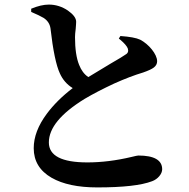

<svg xmlns="http://www.w3.org/2000/svg" viewBox="-20 -792 825 837"><path d="M404 25C517 25 596 16 643 -2C668 -11 687 -34 687 -54C687 -94 652 -114 583 -114C580 -114 570 -112 554 -108C487 -92 422 -84 361 -84C249 -84 193 -113 193 -171C193 -234 245 -297 349 -361C386 -383 429 -405 478 -428C525 -449 567 -465 604 -476C627 -484 642 -491 651 -498C660 -505 665 -514 665 -525C665 -556 628 -600 591 -619C574 -627 546 -632 505 -635L498 -624C499 -623 501 -621 504 -619C522 -604 533 -591 537 -581C541 -569 538 -560 527 -554C520 -549 498 -535 461 -514C419 -489 387 -469 365 -456C347 -468 334 -486 325 -509C313 -538 307 -579 307 -630C307 -639 308 -651 310 -666C311 -680 312 -690 312 -697C312 -713 300 -729 276 -746C251 -763 223 -772 193 -772C170 -772 145 -766 116 -754V-740C140 -730 158 -721 170 -714C187 -703 197 -688 200 -669C211 -572 225 -506 241 -472C253 -445 272 -423 297 -408C250 -372 213 -335 184 -296C146 -245 127 -195 127 -146C127 -90 153 -47 205 -17C254 11 320 25 404 25Z"/></svg>

Font: AllPunType Bold
Style: Regular
Weight: 700
Version: 1.0